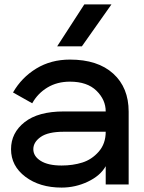

<svg xmlns="http://www.w3.org/2000/svg" viewBox="-20 -837 653 870"><path d="M351 -627H239L362 -817H485ZM259 -87Q310 -87 353 -100.5Q396 -114 427.5 -150Q459 -186 459 -240H269Q198 -240 164.5 -216.5Q131 -193 131 -161Q131 -129 164.5 -108Q198 -87 259 -87ZM459 -332Q459 -385 417 -426Q375 -467 297 -467Q239 -467 195 -440.5Q151 -414 126 -369L39 -418Q78 -486 144.5 -526.5Q211 -567 297 -567Q423 -567 493 -503.5Q563 -440 563 -331V-1H459V-84Q435 -41 378.5 -14Q322 13 259 13Q160 13 95 -36Q30 -85 30 -161Q30 -235 91.5 -283.5Q153 -332 269 -332Z"/></svg>

Font: Edgecutting Lite Medium
Style: Medium
Weight: 500
Designer: RandomMaerks (Nguyen Gia Bao)
Version: Version 1.0